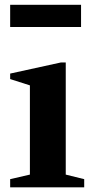

<svg xmlns="http://www.w3.org/2000/svg" viewBox="-20 -802 396 822"><path d="M23.5 0V-35L108 -54.5V-436.5L23.5 -463.5V-487L240.5 -534.5H261.5V-54.5L340.5 -35V0ZM23.5 -686.5V-781.5H327V-686.5Z"/></svg>

Font: Libre Caslon Text
Style: Bold
Weight: 700
Designer: Pablo Impallari, Rodrigo Fuenzalida, Katja Schimmel
Foundry: Pablo Impallari, Rodrigo Fuenzalida
Version: Version 2.000